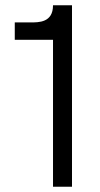

<svg xmlns="http://www.w3.org/2000/svg" viewBox="-20 -708 378 728"><path d="M181 0H253V-688H181C181 -622 127 -623 95 -623H36V-557H181Z"/></svg>

Font: MV Cash Light
Style: Regular
Weight: 300
Designer: Rodrigo Fuenzalida
Foundry: fragTYPE
Version: Version 1.100;Glyphs 3.1.2 (3151)